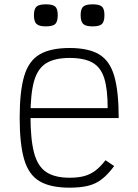

<svg xmlns="http://www.w3.org/2000/svg" viewBox="-20 -854 640 888"><path d="M302 14Q214 14 163.5 -15.5Q113 -45 92 -116Q71 -187 71 -309Q71 -432 92 -502.5Q113 -573 163.5 -602.5Q214 -632 302 -632Q389 -632 438.5 -602.5Q488 -573 508.5 -502Q529 -431 529 -308H100V-354H478Q478 -442 462 -492.5Q446 -543 407.5 -564.5Q369 -586 302 -586Q233 -586 193.5 -561.5Q154 -537 137.5 -478.5Q121 -420 121 -318Q121 -210 137.5 -147.5Q154 -85 193.5 -58.5Q233 -32 302 -32Q341 -32 369 -39.5Q397 -47 420.5 -64.5Q444 -82 468 -113L508 -86Q480 -48 452 -26Q424 -4 388.5 5Q353 14 302 14ZM408 -732Q377 -732 365 -743Q353 -754 353 -784Q353 -813 365 -823.5Q377 -834 408 -834Q440 -834 451.5 -823.5Q463 -813 463 -784Q463 -754 451.5 -743Q440 -732 408 -732ZM192 -732Q161 -732 149 -743Q137 -754 137 -784Q137 -813 149 -823.5Q161 -834 192 -834Q224 -834 235.5 -823.5Q247 -813 247 -784Q247 -754 235.5 -743Q224 -732 192 -732Z"/></svg>

Font: Victor Mono Thin Thin
Style: Regular
Weight: 250
Monospace: yes
Version: Version 1.561;gftools[0.9.30]